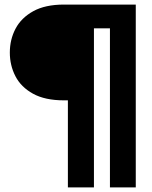

<svg xmlns="http://www.w3.org/2000/svg" viewBox="-20 -720 665 840"><path d="M277 100V-281H260Q177 -281 124.5 -310Q72 -339 47.5 -386.5Q23 -434 23 -490Q23 -547 48 -594.5Q73 -642 125.5 -671Q178 -700 260 -700H574V100H461V-596H391V100Z"/></svg>

Font: DM Sans 9pt 36pt
Style: Bold
Weight: 700
Version: Version 4.004;gftools[0.9.30]